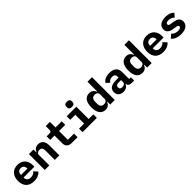

<svg xmlns="http://www.w3.org/2000/svg" viewBox="493 -2577 4415 4415"><g transform="rotate(-45 2700.5 -369.5)"><path d="M313.9 12.1C425.1 12.1 495 -29.8 535.2 -78.8L454.9 -165.8C422.9 -127.8 380 -101.9 318.9 -101.9C240.1 -101.9 197.1 -147 197.1 -213.1V-221.9H550.1V-266C550.1 -426.8 454.9 -528.1 301.1 -528.1C146 -528.1 50.1 -425.1 50.1 -256C50.1 -90.9 141 12.1 313.9 12.1ZM197.1 -305V-312.9C197.1 -378.9 237.9 -421.9 301.8 -421.9C366.1 -421.9 404.8 -380 404.8 -312.9V-305Z M813.2 0V-339.1C813.2 -388.8 858.3 -414.1 904.1 -414.1C962 -414.1 991.1 -378.9 991.1 -313.9V0H1139.2V-334.2C1139.2 -459.2 1070.3 -528.1 971.2 -528.1C888.1 -528.1 842 -480.1 819.2 -421.9H813.2V-516H665.1V0Z M1540.1 0H1731.2V-115.1H1530.2V-400.9H1731.2V-516H1530.2V-698.2H1394.2V-577.1C1394.2 -530.9 1377.1 -516 1333.5 -516H1242.2V-400.9H1382.5V-149.1C1382.5 -62.1 1433.2 0 1540.1 0Z M2132.5 -582C2198.5 -582 2221.6 -612.9 2221.6 -652V-681.1C2221.6 -720.9 2198.5 -751.1 2132.5 -751.1C2066.4 -751.1 2043.3 -720.9 2043.3 -681.1V-652C2043.3 -612.9 2066.4 -582 2132.5 -582ZM1894.5 0H2358.3V-115.1H2206.3V-516H1894.5V-400.9H2058.6V-115.1H1894.5Z M2793.7 0H2941.4V-740.1H2793.7V-421.9H2786.6C2760.7 -484 2716.6 -528.1 2633.5 -528.1C2519.5 -528.1 2439.6 -445 2439.6 -258.2C2439.6 -71 2519.5 12.1 2633.5 12.1C2716.6 12.1 2760.7 -32 2786.6 -94.1H2793.7ZM2593.4 -218V-297.9C2593.4 -370 2631.4 -413 2697.4 -413C2749.6 -413 2793.7 -388.1 2793.7 -334.2V-182.2C2793.7 -127.8 2749.6 -103 2697.4 -103C2631.4 -103 2593.4 -146 2593.4 -218Z M3487.6 0H3572.8V-106.9H3515.6V-333.1C3515.6 -463.1 3431.8 -528.1 3290.8 -528.1C3175.8 -528.1 3100.9 -485.1 3066.8 -426.8L3147.7 -355.1C3175.8 -393.1 3211.6 -420.1 3273.8 -420.1C3341.6 -420.1 3367.5 -388.1 3367.5 -327.1V-301.1H3284.8C3133.9 -301.1 3052.6 -250 3052.6 -142C3052.6 -45.1 3118.6 12.1 3218.7 12.1C3297.6 12.1 3357.6 -24.1 3375.7 -90.9H3380.7V-89.1C3380.7 -32 3427.6 0 3487.6 0ZM3197.8 -139.9V-160.2C3197.8 -199.9 3229.8 -220.9 3288.7 -220.9H3367.5V-159.1C3367.5 -111.2 3326.7 -84.9 3274.9 -84.9C3227.6 -84.9 3197.8 -104 3197.8 -139.9Z M3994 0H4141.7V-740.1H3994V-421.9H3986.9C3960.9 -484 3916.9 -528.1 3833.8 -528.1C3719.8 -528.1 3639.9 -445 3639.9 -258.2C3639.9 -71 3719.8 12.1 3833.8 12.1C3916.9 12.1 3960.9 -32 3986.9 -94.1H3994ZM3793.7 -218V-297.9C3793.7 -370 3831.7 -413 3897.7 -413C3949.9 -413 3994 -388.1 3994 -334.2V-182.2C3994 -127.8 3949.9 -103 3897.7 -103C3831.7 -103 3793.7 -146 3793.7 -218Z M4514.9 12.1C4626.1 12.1 4696 -29.8 4736.2 -78.8L4655.9 -165.8C4623.9 -127.8 4581 -101.9 4519.9 -101.9C4441.1 -101.9 4398.1 -147 4398.1 -213.1V-221.9H4751.1V-266C4751.1 -426.8 4655.9 -528.1 4502.1 -528.1C4346.9 -528.1 4251.1 -425.1 4251.1 -256C4251.1 -90.9 4342 12.1 4514.9 12.1ZM4398.1 -305V-312.9C4398.1 -378.9 4438.9 -421.9 4502.8 -421.9C4567.1 -421.9 4605.8 -380 4605.8 -312.9V-305Z M5095.2 12.1C5248.2 12.1 5335.2 -56.1 5335.2 -163C5335.2 -261 5262.1 -300.1 5169 -313.9L5087 -327.1C5047.2 -333.1 5023.1 -342 5023.1 -372.2C5023.1 -405.9 5053.3 -424 5109 -424C5176.1 -424 5225.1 -398.1 5255 -365.1L5329.2 -448.9C5286.2 -498.9 5215.2 -528.1 5114 -528.1C4965.2 -528.1 4878.2 -463.1 4878.2 -355.1C4878.2 -257.1 4951 -218 5043 -203.8L5126.1 -191.1C5166.2 -185 5190 -176.1 5190 -147C5190 -110.1 5154.1 -92 5096.2 -92C5027 -92 4973 -117.9 4933.2 -161.9L4850.1 -84.9C4892 -24.9 4981.2 12.1 5095.2 12.1Z"/></g></svg>

Font: Margiela Mono Bold
Style: Regular
Weight: 700
Designer: Mike Abbink, Paul van der Laan, Pieter van Rosmalen
Foundry: Bold Monday
Version: Version 2.003 2021